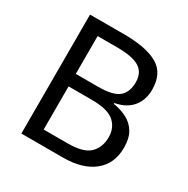

<svg xmlns="http://www.w3.org/2000/svg" viewBox="-162 -856 975 998"><g transform="rotate(30 325.0 -357.0)"><path d="M301 -714Q435 -714 503.5 -674.5Q572 -635 572 -537Q572 -474 537 -432.5Q502 -391 436 -379V-374Q481 -367 517.5 -348Q554 -329 575 -294Q596 -259 596 -203Q596 -106 529.5 -53Q463 0 348 0H97V-714ZM319 -410Q411 -410 445 -439.5Q479 -469 479 -527Q479 -586 437.5 -611.5Q396 -637 305 -637H187V-410ZM187 -335V-76H331Q426 -76 463 -113Q500 -150 500 -210Q500 -266 461.5 -300.5Q423 -335 324 -335Z"/></g></svg>

Font: Noto Sans Siddham
Style: Regular
Weight: 400
Designer: Monotype Design Team
Foundry: Monotype Imaging Inc.
Version: Version 2.004; ttfautohint (v1.8.4.7-5d5b)